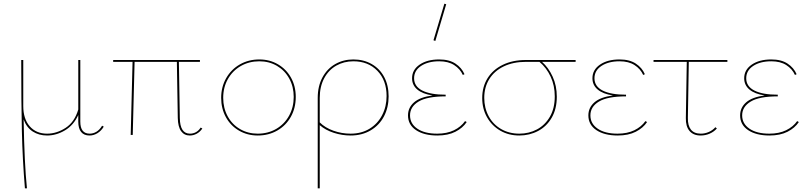

<svg xmlns="http://www.w3.org/2000/svg" viewBox="-20 -731 4382 1040"><path d="M542 -45Q529 -23 508.5 -10Q488 3 465 3Q435 3 419.5 -16Q404 -35 404 -72V-108Q379 -53 332 -25Q285 3 235 3Q191 3 157.5 -18.5Q124 -40 108 -84Q112 157 126 289H115Q102 134 98.5 -20Q95 -174 95 -406H106V-157Q106 -87 141 -47Q176 -7 235 -7Q287 -7 335.5 -38.5Q384 -70 404 -138V-406H415V-72Q415 -7 466 -7Q485 -7 502.5 -17.5Q520 -28 533 -50Z M1076 -35Q1064 -17 1046 -7Q1028 3 1008 3Q978 3 961 -20.5Q944 -44 943 -92L938 -396H709L699 0H688L698 -396H593V-406H1063V-396H949L954 -92Q955 -7 1009 -7Q1026 -7 1041 -15Q1056 -23 1067 -40Z M1178 -201Q1178 -260 1205 -307.5Q1232 -355 1279 -382Q1326 -409 1385 -409Q1441 -409 1486 -382.5Q1531 -356 1556.5 -310Q1582 -264 1582 -206Q1582 -146 1555.5 -98.5Q1529 -51 1482 -24Q1435 3 1376 3Q1320 3 1274.5 -23.5Q1229 -50 1203.5 -96.5Q1178 -143 1178 -201ZM1571 -206Q1571 -261 1547 -305Q1523 -349 1480.5 -374Q1438 -399 1385 -399Q1329 -399 1284.5 -373.5Q1240 -348 1214.5 -303Q1189 -258 1189 -201Q1189 -146 1213 -101.5Q1237 -57 1280 -32Q1323 -7 1376 -7Q1432 -7 1476.5 -33Q1521 -59 1546 -104.5Q1571 -150 1571 -206Z M2085 -209Q2085 -149 2060 -101Q2035 -53 1988 -25Q1941 3 1879 3Q1833 3 1788 -11.5Q1743 -26 1712 -53V289H1701V-201Q1701 -264 1726.5 -311.5Q1752 -359 1796 -384Q1840 -409 1894 -409Q1950 -409 1993.5 -384Q2037 -359 2061 -314Q2085 -269 2085 -209ZM2074 -211Q2074 -296 2024 -347.5Q1974 -399 1894 -399Q1843 -399 1801.5 -375.5Q1760 -352 1736 -307Q1712 -262 1712 -201V-68Q1741 -39 1786 -23Q1831 -7 1879 -7Q1938 -7 1982 -34Q2026 -61 2050 -107.5Q2074 -154 2074 -211Z M2508 -70Q2487 -38 2447 -17.5Q2407 3 2349 3Q2277 3 2233.5 -26Q2190 -55 2190 -106Q2190 -148 2222.5 -176.5Q2255 -205 2323 -214Q2269 -222 2240.5 -246Q2212 -270 2212 -307Q2212 -353 2253 -381Q2294 -409 2359 -409Q2413 -409 2447 -386.5Q2481 -364 2496 -329L2487 -325Q2472 -358 2440 -378.5Q2408 -399 2359 -399Q2299 -399 2261 -374Q2223 -349 2223 -307Q2223 -263 2267.5 -240.5Q2312 -218 2394 -218V-209Q2294 -209 2247.5 -181Q2201 -153 2201 -106Q2201 -61 2240.5 -34Q2280 -7 2348 -7Q2401 -7 2439 -25.5Q2477 -44 2499 -75ZM2328 -513 2387 -711 2397 -708 2338 -509Z M3098 -396H2916Q2951 -365 2973.5 -316Q2996 -267 2996 -207Q2996 -141 2968.5 -93.5Q2941 -46 2894.5 -21.5Q2848 3 2793 3Q2735 3 2689.5 -23.5Q2644 -50 2618 -96Q2592 -142 2592 -200Q2592 -261 2621 -307.5Q2650 -354 2703.5 -380Q2757 -406 2829 -406H3098ZM2902 -396H2829Q2760 -396 2709 -371.5Q2658 -347 2630.5 -303Q2603 -259 2603 -201Q2603 -146 2627 -101.5Q2651 -57 2694.5 -32Q2738 -7 2793 -7Q2845 -7 2888.5 -30Q2932 -53 2958.5 -98.5Q2985 -144 2985 -209Q2985 -268 2962.5 -316Q2940 -364 2902 -396Z M3485 -70Q3464 -38 3424 -17.5Q3384 3 3326 3Q3254 3 3210.5 -26Q3167 -55 3167 -106Q3167 -148 3199.5 -176.5Q3232 -205 3300 -214Q3246 -222 3217.5 -246Q3189 -270 3189 -307Q3189 -353 3230 -381Q3271 -409 3336 -409Q3390 -409 3424 -386.5Q3458 -364 3473 -329L3464 -325Q3449 -358 3417 -378.5Q3385 -399 3336 -399Q3276 -399 3238 -374Q3200 -349 3200 -307Q3200 -263 3244.5 -240.5Q3289 -218 3371 -218V-209Q3271 -209 3224.5 -181Q3178 -153 3178 -106Q3178 -61 3217.5 -34Q3257 -7 3325 -7Q3378 -7 3416 -25.5Q3454 -44 3476 -75Z M3706 -92Q3705 -51 3722.5 -29Q3740 -7 3776 -7Q3798 -7 3819 -16Q3840 -25 3855 -42L3863 -35Q3847 -17 3824 -7Q3801 3 3775 3Q3736 3 3715 -21.5Q3694 -46 3695 -92L3700 -396H3520V-406H3920V-396H3711Z M4307 -70Q4286 -38 4246 -17.5Q4206 3 4148 3Q4076 3 4032.5 -26Q3989 -55 3989 -106Q3989 -148 4021.5 -176.5Q4054 -205 4122 -214Q4068 -222 4039.5 -246Q4011 -270 4011 -307Q4011 -353 4052 -381Q4093 -409 4158 -409Q4212 -409 4246 -386.5Q4280 -364 4295 -329L4286 -325Q4271 -358 4239 -378.5Q4207 -399 4158 -399Q4098 -399 4060 -374Q4022 -349 4022 -307Q4022 -263 4066.5 -240.5Q4111 -218 4193 -218V-209Q4093 -209 4046.5 -181Q4000 -153 4000 -106Q4000 -61 4039.5 -34Q4079 -7 4147 -7Q4200 -7 4238 -25.5Q4276 -44 4298 -75Z"/></svg>

Font: Ysabeau Hairline
Style: Regular
Weight: 100
Designer: Christian Thalmann (Catharsis Fonts)
Version: Version 0.003